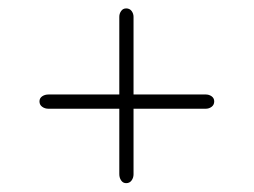

<svg xmlns="http://www.w3.org/2000/svg" viewBox="-20 -576 588 445"><path d="M71.5 -341Q71.5 -348.5 77.8 -352.8Q84 -357 92.5 -357H457Q464.5 -357 470.5 -352.8Q476.5 -348.5 476.5 -341Q476.5 -333 470.5 -328.5Q464.5 -324 457 -324H92Q84 -324 77.8 -328.5Q71.5 -333 71.5 -341ZM272.5 -151.5Q265 -151.5 260.8 -157.8Q256.5 -164 256.5 -172.5V-537Q256.5 -544.5 260.8 -550.5Q265 -556.5 272.5 -556.5Q280.5 -556.5 285 -550.5Q289.5 -544.5 289.5 -537V-172Q289.5 -164 285 -157.8Q280.5 -151.5 272.5 -151.5Z"/></svg>

Font: Fraunces ExtraLight
Style: Regular
Weight: 250
Version: Version 1.000;[b76b70a41]